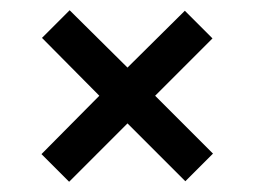

<svg xmlns="http://www.w3.org/2000/svg" viewBox="-20 -540 496 375"><path d="M229 -299 115 -185 61 -239 174 -353 62 -466 116 -520 229 -408 341 -519 395 -465 283 -353 396 -240 342 -186Z"/></svg>

Font: Lineal
Style: Regular
Weight: 400
Designer: Created by Frank Adebiaye with contributions from Anton Moglia & Ariel Martín Pérez
Created by Frank ADEBIAYE with FontF
Foundry: Velvetyne Type Foundry
Version: Version 2.000